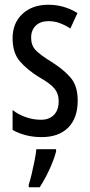

<svg xmlns="http://www.w3.org/2000/svg" viewBox="-20 -567 379 808"><path d="M307 -144Q307 -70 267 -30Q227 10 155 10Q118 10 87 1.5Q56 -7 33 -20V-104Q55 -86 87 -74.5Q119 -63 152 -63Q187 -63 207 -83.5Q227 -104 227 -141Q227 -173 208.5 -195Q190 -217 145 -242Q95 -273 64 -308.5Q33 -344 33 -406Q33 -470 74.5 -508.5Q116 -547 183 -547Q250 -547 306 -512L276 -447Q255 -461 232 -469.5Q209 -478 184 -478Q150 -478 130.5 -459Q111 -440 111 -408Q111 -376 130 -356Q149 -336 196 -307Q246 -276 276.5 -241Q307 -206 307 -144ZM216 71Q206 108 186.5 149.5Q167 191 147 221H101V210Q107 192 113.5 164.5Q120 137 125.5 109Q131 81 133 61H216Z"/></svg>

Font: Noto Sans Lao UI ExtCond
Style: Regular
Weight: 400
Width: 2
Designer: Monotype Design Team
Foundry: Monotype Imaging Inc.
Version: Version 2.000; ttfautohint (v1.8.4.7-5d5b)